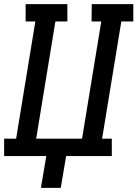

<svg xmlns="http://www.w3.org/2000/svg" viewBox="-28 -755 665 929"><path d="M170 154 196 0H-8V-84H50L143 -651H96V-735H298V-651H240L147 -84H369L462 -651H415L416 -735H617V-651H559L466 -84H513V0H292L266 154Z"/></svg>

Font: Iosevka HT Medium Extended
Style: Italic
Weight: 500
Width: 7
Italic angle: -9°
Monospace: yes
Designer: Belleve Invis
Foundry: Belleve Invis
Version: Version 32.3.0; ttfautohint (v1.8.4)